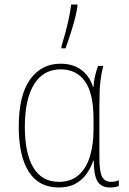

<svg xmlns="http://www.w3.org/2000/svg" viewBox="-20 -820 570 850"><path d="M240 10Q152 10 107.5 -59.5Q63 -129 63 -259Q63 -398 113 -468Q163 -538 248 -538Q303 -538 339.5 -511Q376 -484 392 -435H394Q395 -459 400.5 -482.5Q406 -506 414 -528H437Q429 -498 424.5 -460Q420 -422 420 -355V-122Q420 -60 432 -37.5Q444 -15 471 -15Q479 -15 488.5 -16.5Q498 -18 506 -22V3Q492 10 468 10Q428 10 411.5 -17.5Q395 -45 395 -109H393Q383 -79 364.5 -52Q346 -25 315.5 -7.5Q285 10 240 10ZM241 -15Q294 -15 328 -45Q362 -75 378 -127.5Q394 -180 394 -245V-294Q394 -407 356 -460Q318 -513 249 -513Q172 -513 131 -447Q90 -381 90 -259Q90 -140 128 -77.5Q166 -15 241 -15ZM252 -614Q259 -637 268 -670Q277 -703 284.5 -737.5Q292 -772 295 -800H323V-792Q316 -748 300 -695.5Q284 -643 270 -606H252Z"/></svg>

Font: Noto Sans Mono Condensed Thin
Style: Regular
Weight: 100
Width: 3
Designer: Monotype Design Team
Foundry: Monotype Imaging Inc.
Version: Version 2.014; ttfautohint (v1.8.4.7-5d5b)